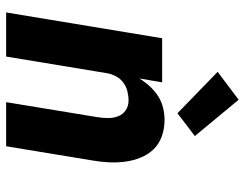

<svg xmlns="http://www.w3.org/2000/svg" viewBox="-108 -708 815 640"><g transform="rotate(90 300.0 -387.5)"><path d="M21 0 107 -520H254L241 -444Q252 -462 267 -478.5Q282 -495 300 -506.5Q318 -518 338.5 -523Q359 -528 379 -528Q408 -528 433.5 -519Q459 -510 477 -491.5Q495 -473 505 -448Q515 -423 518.5 -396Q522 -369 520.5 -341Q519 -313 514 -285L467 0H320L370 -304Q373 -322 373 -340Q373 -358 367 -373.5Q361 -389 347 -398.5Q333 -408 315 -408Q299 -408 283 -404Q267 -400 253.5 -389.5Q240 -379 232.5 -363.5Q225 -348 223 -333L168 0ZM357 -571 219 -705 312 -775 433 -629Z"/></g></svg>

Font: Iosevka Heavy Extended
Style: Italic
Weight: 900
Width: 7
Italic angle: -9°
Monospace: yes
Designer: Belleve Invis
Foundry: Belleve Invis
Version: Version 32.5.0; ttfautohint (v1.8.4)